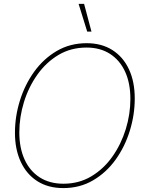

<svg xmlns="http://www.w3.org/2000/svg" viewBox="-20 -960 738 990"><path d="M306.2 9.8Q228.5 9.8 172.9 -25.6Q117.2 -61 87.2 -125.2Q57.1 -189.5 57.1 -275.4Q57.1 -359.9 82.8 -441.9Q108.4 -523.9 156.5 -590.6Q204.6 -657.2 272.9 -697.3Q341.3 -737.3 426.8 -737.3Q503.9 -737.3 559.6 -701.9Q615.2 -666.5 645 -602.5Q674.8 -538.6 674.8 -452.1Q674.8 -368.2 649.4 -285.9Q624 -203.6 576.2 -137Q528.3 -70.3 460.2 -30.3Q392.1 9.8 306.2 9.8ZM307.1 -12.7Q387.2 -12.7 450.9 -50.8Q514.6 -88.9 559.6 -152.6Q604.5 -216.3 628.4 -293.7Q652.3 -371.1 652.3 -450.2Q652.3 -530.8 625.2 -590.1Q598.1 -649.4 547.4 -682.1Q496.6 -714.8 426.3 -714.8Q345.7 -714.8 281.7 -676.8Q217.8 -638.7 172.6 -575Q127.4 -511.2 103.5 -433.6Q79.6 -356 79.6 -276.9Q79.6 -197.3 106.7 -137.7Q133.8 -78.1 184.8 -45.4Q235.8 -12.7 307.1 -12.7ZM429.7 -796.9 385.3 -939.9H413.6L451.7 -796.9Z"/></svg>

Font: Inter 28pt Thin
Style: Italic
Weight: 250
Italic angle: -9.3988°
Designer: Rasmus Andersson
Foundry: rsms
Version: Version 4.001;git-66647c0bb